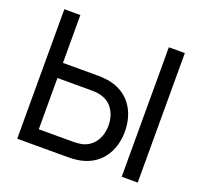

<svg xmlns="http://www.w3.org/2000/svg" viewBox="-128 -897 1101 1045"><g transform="rotate(20 422.0 -375.0)"><path d="M425 -468.8C405.2 -471.9 383.3 -472.9 369.8 -472.9H165.6V-750H72.9V0H369.8C384.4 0 405.2 -1 425 -4.2C545.8 -22.9 610.4 -117.7 610.4 -236.5C610.4 -356.2 545.8 -450 425 -468.8ZM678.1 -750V0H770.8V-750ZM413.5 -92.7C397.9 -89.6 379.2 -88.5 366.7 -88.5H165.6V-385.4H366.7C379.2 -385.4 397.9 -384.4 413.5 -380.2C485.4 -364.6 515.6 -299 515.6 -236.5C515.6 -174 485.4 -109.4 413.5 -92.7Z"/></g></svg>

Font: Manrope3 Medium
Style: Regular
Weight: 500
Width: 4
Designer: Mikhail Sharanda
Foundry: Mikhail Sharanda
Version: Version 3.000;PS 003.000;hotconv 1.0.88;makeotf.lib2.5.64775